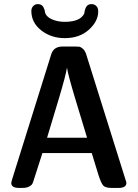

<svg xmlns="http://www.w3.org/2000/svg" viewBox="-20 -922 676 942"><path d="M35.2 -24.9 39.1 -41 231.9 -657.2Q244.1 -694.3 289.1 -693.8H346.2Q360.4 -693.8 368.2 -692.9Q376 -691.9 386.5 -682.9Q397 -673.8 402.8 -655.8L596.2 -39.1Q600.1 -27.8 600.1 -24.9Q600.1 0 562 0H527.8Q497.1 0 486.6 -11.5Q476.1 -22.9 462.9 -64L430.2 -170.9H188L146 -40Q142.1 -25.9 137.9 -19Q133.8 -12.2 121.8 -6.1Q109.9 0 88.9 0H73.2Q35.2 0 35.2 -24.9ZM133.8 -868.2Q133.8 -882.3 142.8 -892.1Q151.9 -901.9 166 -901.9Q172.9 -901.9 179 -899.4Q185.1 -897 188.5 -893.1Q191.9 -889.2 194.3 -884Q196.8 -878.9 198 -875Q199.2 -871.1 200.2 -868.2V-863.8Q205.1 -840.8 233.2 -827.9Q261.2 -814.9 297.9 -814.9Q373 -814.9 393.1 -855L396 -870.1Q399.9 -886.2 407.5 -894Q415 -901.9 430.2 -901.9Q442.4 -901.9 452.1 -892.8Q461.9 -883.8 461.9 -866.2Q461.9 -817.4 416 -776.1Q370.1 -734.9 297.9 -734.9Q231 -734.9 182.4 -772.9Q133.8 -811 133.8 -868.2ZM210.9 -246.1H407.2L351.1 -431.2Q314 -554.2 309.1 -587.9H308.1Q303.2 -553.7 269 -439Z"/></svg>

Font: CMU Sans Serif Demi Condensed
Style: DemiCondensed
Weight: 600
Width: 3
Version: Version 0.7.0